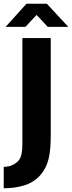

<svg xmlns="http://www.w3.org/2000/svg" viewBox="-40 -834 386 1029"><path d="M232 -630V-115Q232 -74 229.5 -41.5Q227 -9 220.5 17.5Q214 44 202.5 66Q191 88 174 107Q139 145 88.5 160Q38 175 -20 175V60Q5 60 22.5 52.5Q40 45 51 35Q69 20 74.5 -5Q80 -30 80 -62V-630ZM102 -814H211L326 -690H216L156 -754L96 -690H-10Z"/></svg>

Font: Mukta Vaani ExtraBold
Style: Regular
Weight: 800
Designer: Noopur Datye, Girish Dalvi, Yashodeep Gholap, Pallavi Karambelkar
Foundry: Ek Type
Version: Version 2.538;PS 1.000;hotconv 16.6.51;makeotf.lib2.5.65220;